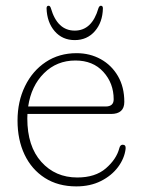

<svg xmlns="http://www.w3.org/2000/svg" viewBox="-20 -638 494 668"><path d="M412.5 -283.5Q412.5 -241.5 366 -241.5H75.5Q75 -234 75 -226Q75 -129 123.8 -74.8Q172.5 -20.5 249 -20.5Q311.5 -20.5 348.2 -52.2Q385 -84 395 -122Q398 -134.5 407 -134.5Q418.5 -134.5 417 -120Q413 -87 390.8 -57Q368.5 -27 331.2 -8.2Q294 10.5 245.5 10.5Q182 10.5 136 -19Q90 -48.5 65.5 -100Q41 -151.5 41 -218.5Q41 -285 67 -338.2Q93 -391.5 139.2 -422.2Q185.5 -453 246.5 -453Q293 -453 330.8 -432Q368.5 -411 390.5 -373Q412.5 -335 412.5 -283.5ZM242.5 -427.5Q177.5 -427.5 133 -383.2Q88.5 -339 78 -267.5H347.5Q375.5 -267.5 375.5 -292.5Q375.5 -348.5 339.5 -388Q303.5 -427.5 242.5 -427.5ZM240 -531.5Q300 -531.5 322.5 -609.5Q325.5 -618 331 -618Q338 -618 338 -609Q337 -560.5 310 -529.5Q283 -498.5 240 -498.5Q197 -498.5 170.2 -529.5Q143.5 -560.5 142 -609Q142 -618 149 -618Q154.5 -618 157 -609.5Q179.5 -531.5 240 -531.5Z"/></svg>

Font: Fraunces 72pt SuperSoft Thin
Style: Regular
Weight: 100
Version: Version 1.000;[b76b70a41]